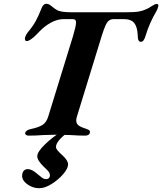

<svg xmlns="http://www.w3.org/2000/svg" viewBox="-20 -714 857 1015"><path d="M113 -11Q117 -27 144 -32Q186 -41 206 -54.5Q226 -68 235 -98L366 -523Q382 -577 382 -595Q382 -605 377.5 -609Q373 -613 364 -613H317Q284 -613 250.5 -595Q217 -577 191 -550Q188 -547 173.5 -532Q159 -517 145 -507Q131 -497 122 -497Q115 -497 113 -501.5Q111 -506 112 -515Q117 -531 126 -542Q153 -574 168.5 -602Q184 -630 199 -669Q208 -694 226 -694Q237 -694 250 -683.5Q263 -673 267 -670Q269 -669 279.5 -662Q290 -655 310.5 -652Q331 -649 362 -649H639Q693 -649 716 -653.5Q739 -658 752 -665Q763 -669 781 -681Q783 -682 792 -687.5Q801 -693 808 -693Q821 -693 816 -678Q814 -668 808 -657Q770 -593 750 -526Q745 -509 739 -501Q733 -493 725 -493Q716 -493 712 -501.5Q708 -510 708 -529Q706 -572 689.5 -592.5Q673 -613 633 -613H583Q567 -613 557 -606Q547 -599 538.5 -581Q530 -563 518 -525L387 -99Q383 -88 383 -77Q383 -60 396 -50.5Q409 -41 438 -32Q448 -29 452.5 -24.5Q457 -20 455 -12Q454 -5 447 -1Q440 3 431 3Q394 3 353 0Q299 -2 281 -2Q261 -2 209 0Q169 3 131 3Q123 3 117.5 -1Q112 -5 113 -11ZM97 217Q97 199 105 189.5Q113 180 127 180Q149 180 178 206Q184 210 193 218Q202 226 209 229.5Q216 233 224 233Q233 233 238.5 227.5Q244 222 244 213Q244 203 238.5 195.5Q233 188 225 180.5Q217 173 212 168Q198 155 187.5 139.5Q177 124 177 112Q177 89 217 50Q257 11 303 -17H342Q276 31 276 63Q276 71 283 79.5Q290 88 298 96Q306 104 309 106Q340 134 340 155Q340 176 314.5 206Q289 236 253 258.5Q217 281 188 281Q164 281 143 271Q122 261 109.5 246.5Q97 232 97 217Z"/></svg>

Font: EB Garamond
Style: Bold Italic
Weight: 700
Italic angle: -17.2°
Designer: Georg Duffner and Octavio Pardo
Foundry: Georg Duffner
Version: Version 1.000